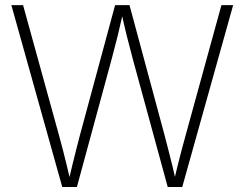

<svg xmlns="http://www.w3.org/2000/svg" viewBox="-20 -748 978 768"><path d="M229 0 25.4 -727.5H72.3L215.8 -207.5Q224.1 -177.7 231.9 -147.2Q239.7 -116.7 247.1 -86.2Q254.4 -55.7 261.7 -24.4H254.4Q261.7 -55.7 269 -86.2Q276.4 -116.7 284.2 -147.2Q292 -177.7 299.8 -207.5L440.4 -727.5H498L638.2 -207.5Q646 -177.7 653.8 -147.2Q661.6 -116.7 669.2 -86.2Q676.8 -55.7 683.6 -24.4H675.8Q683.1 -55.7 690.7 -86.2Q698.2 -116.7 706.3 -147.2Q714.4 -177.7 722.7 -207.5L865.7 -727.5H912.6L709 0H650.9L510.7 -513.7Q498.5 -558.6 486.8 -606Q475.1 -653.3 463.9 -705.1H474.1Q462.9 -654.3 451.4 -607.4Q439.9 -560.5 427.2 -513.7L287.6 0Z"/></svg>

Font: Inter 18pt ExtraLight
Style: Regular
Weight: 250
Designer: Rasmus Andersson
Foundry: rsms
Version: Version 4.001;git-66647c0bb